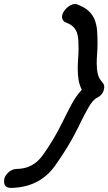

<svg xmlns="http://www.w3.org/2000/svg" viewBox="-169 -761 531 941"><path d="M-115 160Q-149 160 -149 128Q-149 113 -142.5 102Q-136 91 -127 83Q-118 75 -107.5 71Q-97 67 -89 67Q-7 67 41 -1Q93 -73 135 -158Q158 -205 180.5 -247.5Q203 -290 232 -321Q220 -345 216 -370Q212 -395 212 -424Q212 -436 212.5 -448.5Q213 -461 214 -474Q215 -487 215.5 -499Q216 -511 216 -523Q216 -544 215 -563.5Q214 -583 208.5 -599.5Q203 -616 191 -628.5Q179 -641 158 -649H160Q135 -655 135 -680Q135 -689 141 -700Q147 -711 156 -720Q165 -729 176 -735Q187 -741 196 -741H205Q244 -727 265 -707.5Q286 -688 295.5 -663Q305 -638 307 -609Q309 -580 309 -549Q309 -536 308.5 -523.5Q308 -511 307 -498Q306 -485 305.5 -473Q305 -461 305 -449Q305 -421 310.5 -398Q316 -375 332 -359L328 -361Q342 -352 342 -333Q339 -297 305 -281L306 -282Q285 -270 264.5 -234Q244 -198 222 -153Q220 -150 219.5 -147.5Q219 -145 217 -142Q191 -89 161.5 -40.5Q132 8 98 55Q23 157 -114 160Z"/></svg>

Font: Discipuli Britannica Bold
Style: Regular
Weight: 700
Designer: Peter Wiegel
Foundry: Peter Wiegel
Version: Version 0.001 2009